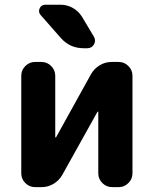

<svg xmlns="http://www.w3.org/2000/svg" viewBox="-20 -806 639 806"><path d="M150.4 -743.2Q139.6 -755.9 146.5 -771Q153.3 -786.1 169.9 -786.1H235.4Q261.7 -786.1 285.2 -772.9Q308.6 -759.8 323.2 -737.3L374 -652.3Q378.9 -644.5 378.9 -635.7Q378.9 -627.9 375 -620.1Q365.2 -603.5 346.7 -603.5H331.1Q273.4 -603.5 235.4 -646.5ZM392.6 -335.9Q392.6 -336.9 391.1 -337.4Q389.6 -337.9 388.7 -335.9L241.2 -71.3Q227.5 -47.9 204.6 -34.2Q181.6 -20.5 155.3 -20.5H127Q103.5 -20.5 86.4 -37.6Q69.3 -54.7 69.3 -78.1V-488.3Q69.3 -511.7 86.4 -528.8Q103.5 -545.9 127 -545.9H154.3Q177.7 -545.9 194.8 -528.8Q211.9 -511.7 211.9 -488.3V-230.5Q211.9 -229.5 213.4 -229Q214.8 -228.5 215.8 -230.5L362.3 -495.1Q376 -518.6 398.9 -532.2Q421.9 -545.9 448.2 -545.9H478.5Q502 -545.9 519 -528.8Q536.1 -511.7 536.1 -488.3V-78.1Q536.1 -54.7 519 -37.6Q502 -20.5 478.5 -20.5H450.2Q426.8 -20.5 409.7 -37.6Q392.6 -54.7 392.6 -78.1Z"/></svg>

Font: Gen Jyuu Gothic Bold
Style: Bold
Weight: 700
Designer: [Source Han Sans]
Ryoko NISHIZUKA  (kana & ideographs); Paul D. Hunt (Latin, Greek & Cyrillic); Wenlong ZHANG  (bopomofo
Version: Version 1.002.20150607